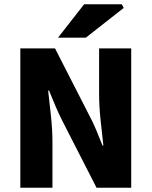

<svg xmlns="http://www.w3.org/2000/svg" viewBox="-20 -877 708 897"><path d="M75 0V-651H237L395 -342Q413 -309 428.5 -272Q444 -235 459 -197H463Q457 -250 450 -315Q443 -380 443 -439V-651H593V0H431L273 -309Q256 -342 240 -379.5Q224 -417 209 -454H205Q211 -400 218 -335.5Q225 -271 225 -213V0ZM251 -701 373 -857H549L558 -840L381 -701Z"/></svg>

Font: Mada ExtraBold
Style: Regular
Weight: 800
Designer: Khaled Hosny
Version: Version 1.5